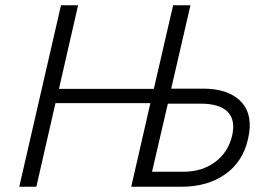

<svg xmlns="http://www.w3.org/2000/svg" viewBox="-20 -710 1029 730"><path d="M53.2 0 211.9 -689.9H276.9L204.1 -372.1H564.9L638.2 -689.9H704.1L630.9 -373H751Q850.6 -373 897.5 -322.3Q944.3 -271.5 922.9 -181.2Q903.8 -95.2 836.4 -47.6Q769 0 669.9 0H479L551.8 -317.9H190.9L118.2 0ZM558.1 -57.1H678.2Q748 -57.1 797.9 -94Q847.7 -130.9 862.8 -194.8Q876 -254.9 845 -285.4Q814 -315.9 743.2 -315.9H618.2Z"/></svg>

Font: HK Grotesk Light Italic
Style: Regular
Weight: 300
Italic angle: -13°
Designer: Alfredo Marco Pradil and Stefan Peev
Foundry: Hanken Design Co.
Version: Version 1.000;PS 001.000;hotconv 1.0.88;makeotf.lib2.5.64775